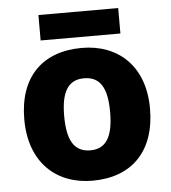

<svg xmlns="http://www.w3.org/2000/svg" viewBox="-52 -763 731 820"><g transform="rotate(-5 313.5 -352.5)"><path d="M485 -715H143V-606H485ZM583 -276C583 -458 471 -559 315 -559C146 -559 44 -458 44 -276C44 -92 156 10 312 10C480 10 583 -92 583 -276ZM215 -276C215 -377 244 -429 313 -429C384 -429 412 -377 412 -276C412 -174 384 -120 314 -120C243 -120 215 -174 215 -276Z"/></g></svg>

Font: Noto Sans Telugu ExtraBold
Style: Regular
Weight: 800
Designer: Jelle Bosma - Monotype Design Team
Foundry: Monotype Imaging Inc.
Version: Version 2.005